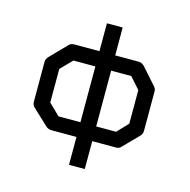

<svg xmlns="http://www.w3.org/2000/svg" viewBox="-86 -682 712 718"><g transform="rotate(15 270.0 -323.0)"><path d="M64 -419 125 -482Q132 -489 145 -489H242V-597H303V-489H394Q406 -489 416 -479L472 -416Q480 -408 480 -397V-244Q480 -232 471 -223L413 -164Q407 -157 395.5 -157H392H303V-49H242V-157H145Q134.5 -157 125 -164L63 -222Q54 -230 54 -244V-399Q54 -409 64 -419ZM114 -386V-256L157 -214H242V-430H157ZM303 -214H380L420 -256V-386L381 -430H303Z"/></g></svg>

Font: 3270 Nerd Font
Style: Regular
Weight: 400
Monospace: yes
Version: Version 3.0.1;Nerd Fonts 3.3.0